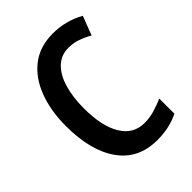

<svg xmlns="http://www.w3.org/2000/svg" viewBox="-212 -828 943 943"><g transform="rotate(-45 259.5 -357.0)"><path d="M331 -620Q279 -620 244 -586Q209 -552 191.5 -492Q174 -432 174 -356Q174 -232 215.5 -163Q257 -94 335 -94Q371 -94 404 -104Q437 -114 470 -128V-23Q404 10 320 10Q189 10 119.5 -87.5Q50 -185 50 -357Q50 -462 81.5 -545.5Q113 -629 174.5 -676.5Q236 -724 326 -724Q415 -724 492 -681L454 -582Q425 -599 394.5 -609.5Q364 -620 331 -620Z"/></g></svg>

Font: Noto Sans Myanmar Condensed SemiBold
Style: Regular
Weight: 600
Width: 3
Designer: Monotype Design Team
Foundry: Monotype Imaging Inc.
Version: Version 2.107; ttfautohint (v1.8.4.7-5d5b)